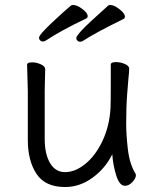

<svg xmlns="http://www.w3.org/2000/svg" viewBox="-20 -735 630 773"><path d="M497 -418Q496 -409 492 -356.5Q488 -304 488 -237Q488 -191 495 -132.5Q502 -74 526 -35Q527 -33 527 -29Q527 -17 513 -2Q499 13 483 13Q461 13 448 -28.5Q435 -70 432 -114Q404 -57 352.5 -19.5Q301 18 242 18Q162 18 127 -35Q92 -88 92 -171V-368L91 -406L89 -474Q89 -484 109 -484Q127 -484 144.5 -476Q162 -468 162 -456Q162 -435 161 -419L160 -368V-175Q160 -115 181.5 -78.5Q203 -42 242 -42Q283 -42 324 -75.5Q365 -109 393 -168.5Q421 -228 425 -301Q426 -322 426 -395V-475Q426 -485 447 -485Q465 -485 482.5 -477.5Q500 -470 500 -459V-457Q500 -445 497 -418ZM165 -572Q160 -568 153 -568Q146 -568 141.5 -572.5Q137 -577 137 -583Q137 -595 191 -645.5Q245 -696 265 -712Q268 -715 274 -715Q290 -715 311.5 -699Q333 -683 333 -670Q333 -663 326 -660Q225 -612 165 -572ZM315 -571Q310 -567 303 -567Q296 -567 291.5 -571.5Q287 -576 287 -582Q287 -589 309.5 -613.5Q332 -638 415 -712Q418 -715 424 -715Q439 -715 461 -698Q483 -681 483 -668Q483 -661 476 -658Q362 -602 315 -571Z"/></svg>

Font: Fusion Kai T
Style: Regular
Weight: 400
Designer: Fontworks Inc.
Version: Version 24.134;May 13, 2024